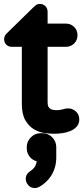

<svg xmlns="http://www.w3.org/2000/svg" viewBox="-20 -650 423 976"><path d="M16 -482 152 -615Q156 -619 163.5 -624.5Q171 -630 183 -630Q200 -630 211 -618.5Q222 -607 222 -590V-530H315Q340 -530 357 -513Q374 -496 374 -471Q374 -446 357 -429Q340 -412 315 -412H222V-130Q222 -115 226.5 -107Q231 -99 238 -95.5Q245 -92 253 -91Q261 -90 267 -90Q279 -90 287 -91.5Q295 -93 302 -95Q313 -99 327 -99Q348 -99 365.5 -83.5Q383 -68 383 -43Q383 -21 370 -6.5Q357 8 337.5 16Q318 24 296 27Q274 30 257 30Q237 30 208.5 26.5Q180 23 154 8Q128 -7 109.5 -37.5Q91 -68 91 -122V-412H40Q23 -412 12 -423Q1 -434 1 -451Q1 -469 16 -482ZM111 259Q111 234 135 219Q146 212 154 202Q162 192 167 170Q144 164 130 145.5Q116 127 116 103V98Q116 69 137 48Q158 27 187 27H196Q225 27 245.5 48Q266 69 266 98V150Q266 179 258.5 203Q251 227 239 245Q227 263 212 276.5Q197 290 183 298Q178 301 171 303.5Q164 306 157 306Q137 306 124 291.5Q111 277 111 259Z"/></svg>

Font: Varela Round Precious
Style: Bold
Weight: 700
Version: Version 1.000